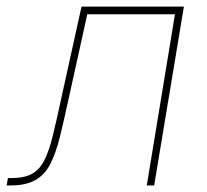

<svg xmlns="http://www.w3.org/2000/svg" viewBox="-33 -566 632 586"><path d="M-12.7 0 -8.8 -22.5H2.9Q41 -22.5 64.5 -35.4Q87.9 -48.3 102.3 -76.7Q116.7 -105 127.9 -150.9Q139.2 -196.8 153.3 -262.7L215.8 -545.9H528.3L437.5 0H415L501 -522.5H233.4L175.8 -261.7Q161.6 -195.8 149.4 -146.7Q137.2 -97.7 120.4 -65.2Q103.5 -32.7 75 -16.4Q46.4 0 -1 0Z"/></svg>

Font: Inter Tight Thin
Style: Italic
Weight: 250
Italic angle: -9.39999°
Designer: Rasmus Andersson
Foundry: rsms
Version: Version 3.004